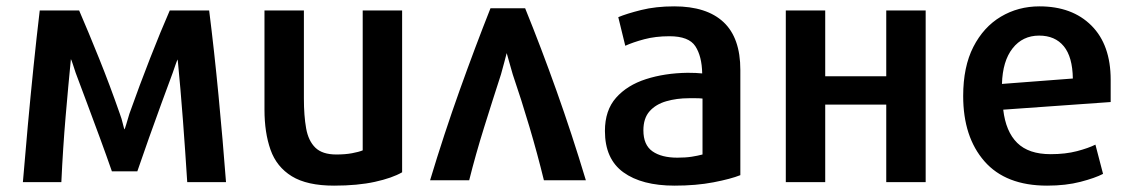

<svg xmlns="http://www.w3.org/2000/svg" viewBox="-20 -567 3550 604"><path d="M691 6Q681 -125 667.5 -266Q654 -407 638 -534H514Q486 -470 452.5 -384.5Q419 -299 387 -209Q382 -193 377.5 -177Q373 -161 371 -160Q369 -166 366 -179.5Q363 -193 357 -209Q326 -298 292 -382.5Q258 -467 229 -534H105Q95 -450 85.5 -357.5Q76 -265 67.5 -172Q59 -79 52 6H173Q178 -102 186.5 -201Q195 -300 203 -381Q205 -378 209 -365.5Q213 -353 218 -338Q233 -298 253 -244.5Q273 -191 294 -134Q315 -77 332 -28H412Q429 -78 449 -134Q469 -190 488.5 -243.5Q508 -297 523 -337Q528 -351 532 -363Q536 -375 539 -380Q548 -288 555.5 -188.5Q563 -89 569 6Z M1245 -25V-534H1121V-94Q1109 -89 1087.5 -85Q1066 -81 1038 -81Q994 -81 972 -102.5Q950 -124 943 -163.5Q936 -203 936 -257V-534H812V-222Q812 -150 831 -96Q850 -42 898 -12.5Q946 17 1031 17Q1105 17 1159.5 5Q1214 -7 1245 -25Z M1333 0H1456Q1476 -80 1503 -166.5Q1530 -253 1556 -333Q1561 -352 1566.5 -371.5Q1572 -391 1574 -400Q1576 -392 1582 -371.5Q1588 -351 1593 -333Q1620 -254 1645.5 -168Q1671 -82 1691 0H1823Q1779 -146 1730.5 -282Q1682 -418 1632 -541H1523Q1475 -420 1426 -283Q1377 -146 1333 0Z M2309 -16V-347Q2309 -448 2256 -497.5Q2203 -547 2101 -547Q2043 -547 1997 -535.5Q1951 -524 1925 -513L1947 -423Q1971 -434 2006.5 -443.5Q2042 -453 2086 -453Q2147 -453 2167.5 -421.5Q2188 -390 2189 -336Q2181 -337 2168.5 -337.5Q2156 -338 2143 -338Q2071 -337 2012 -318Q1953 -299 1918 -259.5Q1883 -220 1883 -155Q1883 -67 1941 -25Q1999 17 2102 17Q2170 17 2224.5 6.5Q2279 -4 2309 -16ZM2190 -81Q2175 -77 2156 -74Q2137 -71 2111 -71Q2061 -71 2032.5 -91Q2004 -111 2004 -157Q2004 -195 2023.5 -217Q2043 -239 2076 -248.5Q2109 -258 2147 -258Q2159 -258 2169.5 -258Q2180 -258 2190 -257Z M2892 -534H2768V-327H2576V-534H2452V6H2576V-238H2768V6H2892Z M3474 -246V-316Q3474 -426 3413.5 -486.5Q3353 -547 3250 -547Q3183 -547 3128.5 -514.5Q3074 -482 3042 -419.5Q3010 -357 3010 -265Q3010 -136 3077 -59.5Q3144 17 3274 17Q3333 17 3379 5Q3425 -7 3450 -20L3426 -112Q3404 -101 3368 -91.5Q3332 -82 3285 -82Q3216 -82 3180 -117.5Q3144 -153 3136 -222ZM3355 -320 3132 -303Q3134 -375 3165.5 -415Q3197 -455 3249 -455Q3299 -455 3326.5 -421.5Q3354 -388 3355 -320Z"/></svg>

Font: Repo DemiBold
Style: Regular
Weight: 600
Designer: Stefan Peev
Foundry: Context Ltd
Version: Version 1.502